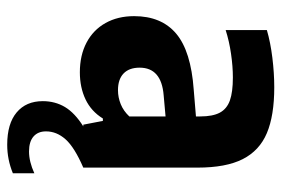

<svg xmlns="http://www.w3.org/2000/svg" viewBox="-150 -446 818 559"><g transform="rotate(90 259.5 -167.0)"><path d="M485 142.5V205Q445 221.5 402 221.5Q340.5 221.5 307.8 194Q275 166.5 275 118Q275 82 292.2 53.2Q309.5 24.5 348.5 0H343.5L332.5 -57H325.5Q304.5 -23 269.8 -6.5Q235 10 191 10Q141.5 10 104.5 -9.5Q67.5 -29 47.5 -64.8Q27.5 -100.5 27.5 -148Q27.5 -227.5 78.5 -270.5Q129.5 -313.5 241.5 -321.5L319.5 -328V-340.5Q319.5 -377 308.5 -397.5Q297.5 -418 273 -426.8Q248.5 -435.5 206 -435.5Q174 -435.5 137.5 -430.2Q101 -425 68 -414.5V-534.5Q104 -545 148.8 -550.5Q193.5 -556 234.5 -556Q317 -556 368 -534.5Q419 -513 443.8 -464.2Q468.5 -415.5 468.5 -332.5V0Q409.5 25.5 386.2 51.5Q363 77.5 363 108.5Q363 132 378 145Q393 158 421.5 158Q451 158 485 142.5ZM319.5 -134V-239.5L258 -234Q177.5 -227.5 177.5 -164Q177.5 -133.5 194.5 -117.2Q211.5 -101 243 -101Q264 -101 283.8 -109Q303.5 -117 319.5 -134Z"/></g></svg>

Font: Encode Sans Semi Condensed
Style: Bold
Weight: 700
Width: 4
Designer: Multiple Designers
Foundry: Impallari Type
Version: Version 2.000